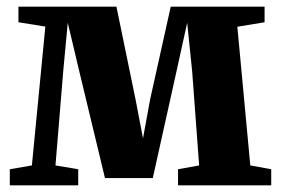

<svg xmlns="http://www.w3.org/2000/svg" viewBox="-20 -558 846 578"><path d="M9.5 0V-48.5L76 -60L116.5 -478L35.5 -491V-538H330.5L388 -259L410.5 -141.5L432 -259L494 -538H776.5V-491L694.5 -477.5L733.5 -60L796.5 -48.5V0H516V-48.5L579.5 -60L558.5 -343L543.5 -489.5L511.5 -344L440 -22H296L218 -346L184 -489.5L170.5 -345.5L147 -60L215.5 -48.5V0Z"/></svg>

Font: Merriweather 60pt ExtraBold
Style: Regular
Weight: 800
Version: Version 2.100